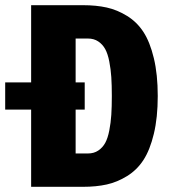

<svg xmlns="http://www.w3.org/2000/svg" viewBox="-68 -720 658 740"><path d="M52 0V-297.5H-48V-402.5H52V-700H252Q303 -700 343.5 -691Q384 -682 422 -658.5Q460 -635 485 -596.5Q510 -558 525 -495.5Q540 -433 540 -350Q540 -267 525 -204.5Q510 -142 485 -103.5Q460 -65 422 -41.5Q384 -18 343.5 -9Q303 0 252 0ZM223.5 -128.5H271Q294 -128.5 310.8 -139.8Q327.5 -151 337.5 -169.2Q347.5 -187.5 353.2 -217Q359 -246.5 361 -277.5Q363 -308.5 363 -350Q363 -391.5 361 -422.5Q359 -453.5 353.2 -483Q347.5 -512.5 337.5 -530.8Q327.5 -549 310.8 -560.2Q294 -571.5 271 -571.5H223.5V-402.5H258.5V-297.5H223.5Z"/></svg>

Font: League Mono Narrow ExtraBold
Style: Regular
Weight: 800
Width: 3
Designer: Tyler Finck
Foundry: The League of Moveable Type / Tyler Finck
Version: Version 2.210